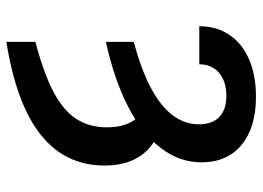

<svg xmlns="http://www.w3.org/2000/svg" viewBox="-128 -464 806 589"><g transform="rotate(90 274.5 -170.0)"><path d="M108.9 -92.3V-177.7Q192.9 -200.2 249 -229.7Q305.2 -259.3 333.5 -296.4Q361.8 -333.5 361.8 -377.9Q361.8 -418.5 339.4 -440.2Q316.9 -461.9 273.9 -461.9Q244.6 -461.9 222.9 -451.7Q201.2 -441.4 189.5 -423.1Q177.7 -404.8 177.7 -378.9H61Q61 -432.1 87.4 -471.2Q113.8 -510.3 162.4 -531.5Q210.9 -552.7 277.3 -552.7Q372.1 -552.7 425.3 -508.3Q478.5 -463.9 478.5 -385.3Q478.5 -317.9 434.3 -260.5Q390.1 -203.1 307.4 -160.4Q224.6 -117.7 108.9 -92.3ZM306.2 -211.4 351.6 -265.6Q418.5 -250.5 453.4 -205.6Q488.3 -160.6 488.3 -88.9Q488.3 33.2 393.1 108.2Q297.9 183.1 108.9 212.9V124Q204.6 98.6 262 68.6Q319.3 38.6 345.2 -1.5Q371.1 -41.5 371.1 -95.7Q371.1 -141.6 353.5 -172.1Q335.9 -202.6 306.2 -211.4Z"/></g></svg>

Font: V-Inter
Style: Medium-500
Weight: 500
Designer: Rasmus Andersson
Foundry: rsms
Version: Version 4.000;git-4146feb